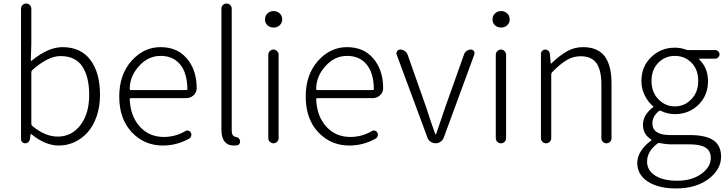

<svg xmlns="http://www.w3.org/2000/svg" viewBox="-20 -815 4133 1092"><path d="M314.5 12.7Q236.3 12.7 156.2 -53.7Q156.2 -53.7 155.3 -53.7Q154.3 -53.7 154.3 -52.7L150.4 -23.4Q148.4 -13.7 141.1 -6.8Q133.8 0 123 0Q113.3 0 106.4 -6.8Q99.6 -13.7 99.6 -23.4V-765.6Q99.6 -778.3 108.4 -786.6Q117.2 -794.9 128.9 -794.9Q140.6 -794.9 149.4 -786.6Q158.2 -778.3 158.2 -765.6V-567.4L155.3 -472.7Q155.3 -469.7 157.2 -469.2Q159.2 -468.8 160.2 -469.7Q253.9 -546.9 335 -546.9Q439.5 -546.9 494.1 -474.1Q548.8 -401.4 548.8 -275.4Q548.8 -209 529.8 -153.8Q510.7 -98.6 478.5 -62.5Q446.3 -26.4 403.8 -6.8Q361.3 12.7 314.5 12.7ZM308.6 -38.1Q387.7 -38.1 437.5 -103.5Q487.3 -168.9 487.3 -275.4Q487.3 -377.9 448.2 -437Q409.2 -496.1 324.2 -496.1Q252.9 -496.1 163.1 -416Q158.2 -411.1 158.2 -403.3V-110.4Q158.2 -102.5 164.1 -98.6Q236.3 -38.1 308.6 -38.1Z M906.2 12.7Q800.8 12.7 729.5 -63Q658.2 -138.7 658.2 -265.6Q658.2 -390.6 728 -468.8Q797.9 -546.9 892.6 -546.9Q986.3 -546.9 1040 -485.4Q1098.6 -419.9 1098.6 -312.5Q1098.6 -290 1081.1 -273.4Q1063.5 -256.8 1038.1 -256.8H724.6Q717.8 -256.8 717.8 -250Q721.7 -154.3 774.9 -95.2Q828.1 -36.1 912.1 -36.1Q977.5 -36.1 1034.2 -69.3Q1042 -74.2 1051.8 -71.8Q1061.5 -69.3 1065.4 -60.5Q1070.3 -51.8 1067.4 -41.5Q1064.5 -31.2 1055.7 -26.4Q985.4 12.7 906.2 12.7ZM717.8 -308.6Q717.8 -302.7 724.6 -302.7H1038.1Q1045.9 -302.7 1045.9 -309.6Q1045.9 -310.5 1045.9 -310.5Q1043.9 -401.4 1003.9 -449.2Q963.9 -497.1 893.6 -497.1Q827.1 -497.1 777.3 -446.3Q717.8 -385.7 717.8 -308.6Z M1310.5 12.7Q1239.3 12.7 1239.3 -79.1V-765.6Q1239.3 -778.3 1248 -786.6Q1256.8 -794.9 1268.6 -794.9Q1280.3 -794.9 1289.1 -786.6Q1297.9 -778.3 1297.9 -765.6V-73.2Q1297.9 -56.6 1303.2 -47.9Q1308.6 -39.1 1317.4 -37.1Q1341.8 -33.2 1344.7 -15.6Q1345.7 -13.7 1345.7 -10.7Q1345.7 -3.9 1341.8 2.9Q1336.9 10.7 1327.1 11.7Q1319.3 12.7 1310.5 12.7Z M1505.9 -29.3V-503.9Q1505.9 -515.6 1514.6 -524.4Q1523.4 -533.2 1535.2 -533.2Q1546.9 -533.2 1555.7 -524.4Q1564.5 -515.6 1564.5 -503.9V-29.3Q1564.5 -16.6 1555.7 -8.3Q1546.9 0 1535.2 0Q1523.4 0 1514.6 -8.3Q1505.9 -16.6 1505.9 -29.3ZM1536.1 -658.2Q1515.6 -658.2 1501.5 -670.9Q1487.3 -683.6 1487.3 -704.1Q1487.3 -725.6 1501.5 -738.8Q1515.6 -752 1536.1 -752Q1556.6 -752 1570.8 -738.8Q1585 -725.6 1585 -704.1Q1585 -684.6 1570.8 -671.4Q1556.6 -658.2 1536.1 -658.2Z M1966.8 12.7Q1861.3 12.7 1790 -63Q1718.8 -138.7 1718.8 -265.6Q1718.8 -390.6 1788.6 -468.8Q1858.4 -546.9 1953.1 -546.9Q2046.9 -546.9 2100.6 -485.4Q2159.2 -419.9 2159.2 -312.5Q2159.2 -290 2141.6 -273.4Q2124 -256.8 2098.6 -256.8H1785.2Q1778.3 -256.8 1778.3 -250Q1782.2 -154.3 1835.4 -95.2Q1888.7 -36.1 1972.7 -36.1Q2038.1 -36.1 2094.7 -69.3Q2102.5 -74.2 2112.3 -71.8Q2122.1 -69.3 2126 -60.5Q2130.9 -51.8 2127.9 -41.5Q2125 -31.2 2116.2 -26.4Q2045.9 12.7 1966.8 12.7ZM1778.3 -308.6Q1778.3 -302.7 1785.2 -302.7H2098.6Q2106.4 -302.7 2106.4 -309.6Q2106.4 -310.5 2106.4 -310.5Q2104.5 -401.4 2064.5 -449.2Q2024.4 -497.1 1954.1 -497.1Q1887.7 -497.1 1837.9 -446.3Q1778.3 -385.7 1778.3 -308.6Z M2411.1 -32.2 2236.3 -503.9Q2234.4 -507.8 2234.4 -511.7Q2234.4 -517.6 2238.3 -523.4Q2245.1 -533.2 2256.8 -533.2Q2270.5 -533.2 2282.2 -524.9Q2293.9 -516.6 2298.8 -502.9L2403.3 -206.1Q2434.6 -108.4 2455.1 -53.7Q2456.1 -51.8 2458 -51.8Q2460 -51.8 2460.9 -53.7Q2494.1 -149.4 2512.7 -206.1L2619.1 -504.9Q2623 -517.6 2634.3 -525.4Q2645.5 -533.2 2658.2 -533.2Q2668.9 -533.2 2675.8 -524.4Q2678.7 -518.6 2678.7 -512.7Q2678.7 -508.8 2677.7 -504.9L2503.9 -32.2Q2498 -17.6 2485.4 -8.8Q2472.7 0 2457.5 0Q2442.4 0 2429.2 -8.8Q2416 -17.6 2411.1 -32.2Z M2799.8 -29.3V-503.9Q2799.8 -515.6 2808.6 -524.4Q2817.4 -533.2 2829.1 -533.2Q2840.8 -533.2 2849.6 -524.4Q2858.4 -515.6 2858.4 -503.9V-29.3Q2858.4 -16.6 2849.6 -8.3Q2840.8 0 2829.1 0Q2817.4 0 2808.6 -8.3Q2799.8 -16.6 2799.8 -29.3ZM2830.1 -658.2Q2809.6 -658.2 2795.4 -670.9Q2781.2 -683.6 2781.2 -704.1Q2781.2 -725.6 2795.4 -738.8Q2809.6 -752 2830.1 -752Q2850.6 -752 2864.7 -738.8Q2878.9 -725.6 2878.9 -704.1Q2878.9 -684.6 2864.7 -671.4Q2850.6 -658.2 2830.1 -658.2Z M3056.6 -29.3V-508.8Q3056.6 -518.6 3064 -525.9Q3071.3 -533.2 3081.1 -533.2Q3090.8 -533.2 3098.6 -526.4Q3106.4 -519.5 3107.4 -508.8L3112.3 -453.1Q3112.3 -452.1 3113.3 -452.1Q3114.3 -452.1 3114.3 -453.1Q3161.1 -498 3203.6 -522.5Q3246.1 -546.9 3295.9 -546.9Q3378.9 -546.9 3418.5 -495.6Q3458 -444.3 3458 -340.8V-29.3Q3458 -16.6 3449.7 -8.3Q3441.4 0 3429.2 0Q3417 0 3408.7 -8.3Q3400.4 -16.6 3400.4 -29.3V-333Q3400.4 -417 3372.1 -456.1Q3343.8 -495.1 3283.2 -495.1Q3240.2 -495.1 3203.6 -473.6Q3167 -452.1 3120.1 -404.3Q3115.2 -399.4 3115.2 -391.6V-29.3Q3115.2 -16.6 3106.4 -8.3Q3097.7 0 3085.9 0Q3074.2 0 3065.4 -8.3Q3056.6 -16.6 3056.6 -29.3Z M3825.2 256.8Q3724.6 256.8 3664.6 217.8Q3604.5 178.7 3604.5 111.3Q3604.5 77.1 3625.5 43.9Q3646.5 10.7 3682.6 -14.6Q3684.6 -15.6 3684.6 -18.6Q3684.6 -19.5 3684.1 -20.5Q3683.6 -21.5 3682.6 -22.5Q3636.7 -50.8 3636.7 -106.4Q3636.7 -161.1 3694.3 -205.1Q3696.3 -206.1 3696.3 -208Q3696.3 -210 3694.3 -210.9Q3666 -234.4 3647 -272.5Q3627.9 -310.5 3627.9 -354.5Q3627.9 -436.5 3683.6 -490.2Q3739.3 -543.9 3818.4 -543.9Q3851.6 -543.9 3882.8 -532.2Q3890.6 -530.3 3897.5 -530.3H4047.9Q4057.6 -530.3 4064.9 -522.9Q4072.3 -515.6 4072.3 -505.9Q4072.3 -496.1 4064.9 -488.8Q4057.6 -481.4 4047.9 -481.4H3959Q3957 -481.4 3956.5 -480Q3956.1 -478.5 3957 -476.6Q4006.8 -428.7 4006.8 -353.5Q4006.8 -272.5 3952.6 -219.2Q3898.4 -166 3818.4 -166Q3775.4 -166 3739.3 -184.6Q3732.4 -187.5 3727.5 -183.6Q3690.4 -152.3 3690.4 -114.3Q3690.4 -46.9 3791 -46.9H3902.3Q3994.1 -46.9 4037.6 -17.1Q4081.1 12.7 4081.1 76.2Q4081.1 149.4 4009.3 203.1Q3937.5 256.8 3825.2 256.8ZM3818.4 -210Q3873 -210 3912.1 -250.5Q3951.2 -291 3951.2 -354.5Q3951.2 -418.9 3913.1 -458Q3875 -497.1 3818.4 -497.1Q3762.7 -497.1 3724.1 -458Q3685.5 -418.9 3685.5 -354.5Q3685.5 -291 3724.6 -250.5Q3763.7 -210 3818.4 -210ZM3832 212.9Q3915 212.9 3968.8 173.8Q4022.5 134.8 4022.5 84Q4022.5 43 3992.7 24.4Q3962.9 5.9 3901.4 5.9H3793Q3769.5 5.9 3733.4 -1Q3731.4 -2 3729.5 -2Q3723.6 -2 3719.7 1Q3660.2 45.9 3660.2 104.5Q3660.2 153.3 3705.6 183.1Q3751 212.9 3832 212.9Z"/></svg>

Font: irohamaru Light
Style: Regular
Weight: 200
Designer: [Source Han Sans]
Ryoko NISHIZUKA  (kana & ideographs); Paul D. Hunt (Latin, Greek & Cyrillic); Wenlong ZHANG  (bopomofo
Version: Version 1.01